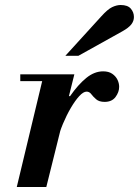

<svg xmlns="http://www.w3.org/2000/svg" viewBox="-20 -747 555 767"><path d="M47 0 155 -450H277L165 0ZM61 -423V-450H265V-423ZM210 -185 253 -363H260Q292 -409 324.5 -435.5Q357 -462 392 -462Q414 -462 428 -452.5Q442 -443 449 -429Q456 -415 456 -400Q456 -379 441.5 -359.5Q427 -340 398 -340Q376 -340 364 -350.5Q352 -361 344.5 -371Q337 -381 326 -381Q313 -381 296.5 -363Q280 -345 263 -316Q246 -287 231.5 -252.5Q217 -218 210 -185ZM241 -524 384 -681Q410 -710 428 -718.5Q446 -727 462 -727Q490 -727 502.5 -712.5Q515 -698 515 -679Q515 -663 504.5 -649.5Q494 -636 469 -622L293 -524Z"/></svg>

Font: Libre Bodoni Medium
Style: Italic
Weight: 500
Italic angle: -13°
Designer: Pablo Impallari, Rodrigo Fuenzalida
Foundry: Impallari Type
Version: Version 2.005;gftools[0.9.23]